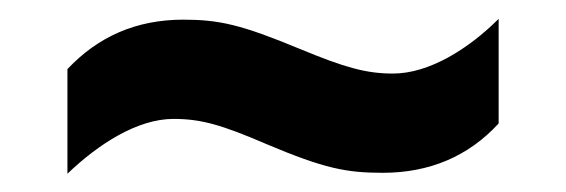

<svg xmlns="http://www.w3.org/2000/svg" viewBox="-20 -427 610 207"><path d="M267.6 -271.5C330.1 -245.1 354 -240.7 392.6 -240.7C442.9 -240.7 484.9 -258.3 517.6 -293.9V-406.7C484.9 -374 442.4 -347.7 403.8 -347.7C375 -347.7 352.1 -354 302.7 -374.5C240.2 -400.4 216.3 -405.8 177.7 -405.8C127 -405.8 85.9 -387.7 52.7 -352.5V-239.7C86.4 -272 128.4 -298.8 167 -298.8C196.8 -298.8 218.8 -292.5 267.6 -271.5Z"/></svg>

Font: Noto Reveo Sans
Style: Bold
Weight: 700
Designer: Monotype Design team
Foundry: Monotype Imaging Inc.
Version: Version 1.04